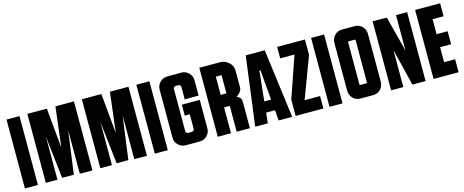

<svg xmlns="http://www.w3.org/2000/svg" viewBox="-39 -1291 4548 1882"><g transform="rotate(-15 2235.0 -350.0)"><path d="M172 0H40V-699H172Z M537 -700H725V0H597V-442L538 -6H419L370 -439V0H252V-700H450L488 -294Z M1090 -700H1278V0H1150V-442L1091 -6H972L923 -439V0H805V-700H1003L1041 -294Z M1490 0H1358V-699H1490Z M1920 -439 1779 -438V-564Q1779 -574 1772 -581Q1765 -588 1755 -588H1727Q1717 -588 1710 -581Q1703 -574 1703 -564V-136Q1703 -126 1710 -119Q1717 -112 1727 -112H1764Q1774 -112 1781.5 -119.5Q1789 -127 1789 -137V-284H1738V-395H1920V-106Q1920 -63 1889 -32Q1858 -1 1815 -1H1672Q1628 -1 1597 -32Q1566 -63 1566 -106V-593Q1566 -637 1597 -668Q1628 -699 1672 -699L1815 -700Q1858 -700 1889 -669Q1920 -638 1920 -594Z M2333 -410Q2333 -389 2318.5 -369Q2304 -349 2290 -340L2275 -330Q2277 -330 2280.5 -329Q2284 -328 2292 -323.5Q2300 -319 2306.5 -312.5Q2313 -306 2318 -294.5Q2323 -283 2323 -269V0H2189V-262H2131V0H1997V-700H2208Q2257 -700 2295 -665.5Q2333 -631 2333 -583ZM2189 -389V-574H2131V-389Z M2661 -700 2752 0H2615L2606 -106H2516L2505 0H2377L2468 -700ZM2527 -217H2596L2570 -521H2559Z M3069 -700V-545L2912 -126H3069V0H2787V-165L2932 -584H2787V-700Z M3263 0H3131V-699H3263Z M3576 -700Q3619 -700 3649.5 -668.5Q3680 -637 3680 -593V-107Q3680 -63 3649.5 -31.5Q3619 0 3576 0H3443Q3400 0 3369.5 -31.5Q3339 -63 3339 -107V-593Q3339 -637 3369.5 -668.5Q3400 -700 3443 -700ZM3538 -129Q3547 -129 3547 -139V-562Q3547 -572 3538 -572H3481Q3471 -572 3471 -562V-139Q3471 -129 3481 -129Z M3993 -700H4106V0H3993V-1H3972L3880 -376V0H3756V-700H3880V-699H3900L3993 -341Z M4441 -568H4329V-416H4441V-284H4329V-132H4441V0H4187V-700H4441Z"/></g></svg>

Font: Bayformers-TFTCGName
Style: Regular
Weight: 400
Designer: billmoo
Foundry: Bayformers
Version: Version 1.021;Fontself Maker 3.5.4